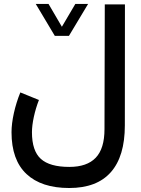

<svg xmlns="http://www.w3.org/2000/svg" viewBox="-20 -694 712 968"><path d="M256.3 -513.2 160.2 -674.3H224.6L292 -559.1L359.9 -674.3H424.3L327.6 -513.2ZM176.3 -189.9Q160.2 -148.9 150.6 -104.7Q141.1 -60.5 141.1 -27.3Q141.1 66.4 185.8 106.9Q230.5 147.5 329.6 147.5Q418.5 147.5 462.6 101.3Q506.8 55.2 506.8 -43L508.3 -671.9H609.9L609.4 -62Q609.4 94.2 538.8 174.1Q468.3 253.9 329.1 253.9Q188.5 253.9 113.3 183.1Q38.1 112.3 38.1 -27.3Q38.1 -70.3 50 -124Q62 -177.7 82.5 -228Z"/></svg>

Font: Vazir Medium WOL
Style: Medium-WOL
Weight: 500
Designer: Saber Rastikerdar
Foundry: Saber Rastikerdar
Version: Version 27.0.1